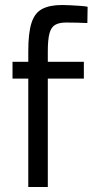

<svg xmlns="http://www.w3.org/2000/svg" viewBox="-20 -747 372 767"><path d="M93 0V-433H30V-500H93V-544Q93 -616 106 -656Q119 -696 149 -711.5Q179 -727 228 -727Q240 -727 261 -726Q282 -725 302 -723.5Q322 -722 330 -720L329 -655Q311 -656 285.5 -656.5Q260 -657 244 -657Q216 -657 200 -647.5Q184 -638 177.5 -613Q171 -588 171 -543V-500H315V-433H171V0Z"/></svg>

Font: Cairo Play
Style: Regular
Weight: 400
Designer: Mohamed Gaber, Accademia di Belle Arti di Urbino
Foundry: Kief Type Foundry, Accademia di Belle Arti di Urbino
Version: Version 3.119